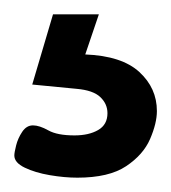

<svg xmlns="http://www.w3.org/2000/svg" viewBox="-20 -29 239 268"><path d="M88 219Q70 219 49.5 215.5Q29 212 14.5 205Q0 198 0 188Q0 184 2.5 174Q5 164 11 155Q17 146 26 146Q35 146 47.5 153Q60 160 84 160Q104 160 117 152.5Q130 145 130 129Q130 116 120 106.5Q110 97 87 95L25 89L54 -9H118L99 47Q150 49 174.5 71.5Q199 94 199 126Q199 143 189.5 165Q180 187 156 203Q132 219 88 219Z"/></svg>

Font: Dosis ExtraLight ExtraBold
Style: Regular
Weight: 800
Version: Version 3.001; ttfautohint (v1.8.2)